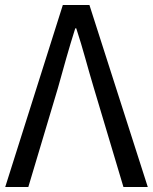

<svg xmlns="http://www.w3.org/2000/svg" viewBox="-20 -753 615 773"><path d="M1 0H94L213 -398C237 -484 256 -554 283 -639H287C315 -554 332 -484 358 -398L477 0H575L340 -733H233Z"/></svg>

Font: Squished Noto Sans CJK JP Regular
Style: Regular
Weight: 400
Designer: Ryoko NISHIZUKA (kana & ideographs); Paul D. Hunt (Latin, Greek & Cyrillic); Wenlong ZHANG (bopomofo); Sandoll Communica
Foundry: Adobe Systems Incorporated
Version: Version 1.004;PS 1.004;hotconv 1.0.82;makeotf.lib2.5.63406